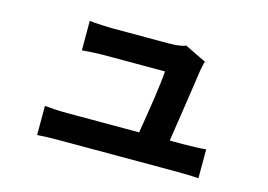

<svg xmlns="http://www.w3.org/2000/svg" viewBox="-77 -669 1155 829"><g transform="rotate(15 500.0 -254.0)"><path d="M759 -477Q755 -467 753 -455Q751 -443 749 -435Q746 -414 740.5 -377Q735 -340 728.5 -295.5Q722 -251 715 -206Q708 -161 702.5 -124Q697 -87 693 -65H556Q560 -86 565 -118.5Q570 -151 576.5 -189.5Q583 -228 588.5 -267Q594 -306 598 -339Q602 -372 603 -392Q589 -392 560.5 -392Q532 -392 496.5 -392Q461 -392 426.5 -392Q392 -392 367 -392Q342 -392 333 -392Q309 -392 281.5 -390.5Q254 -389 233 -387V-519Q246 -517 264 -516Q282 -515 300.5 -514Q319 -513 332 -513Q347 -513 373 -513Q399 -513 430 -513Q461 -513 492 -513Q523 -513 548.5 -513Q574 -513 588 -513Q599 -513 614 -514Q629 -515 643 -517.5Q657 -520 662 -524ZM141 -114Q161 -112 187.5 -110.5Q214 -109 240 -109Q255 -109 295.5 -109Q336 -109 391.5 -109Q447 -109 506.5 -109Q566 -109 620.5 -109Q675 -109 714 -109Q753 -109 764 -109Q783 -109 813 -110Q843 -111 862 -113V16Q852 15 834.5 14.5Q817 14 798.5 13.5Q780 13 766 13Q754 13 714 13Q674 13 619 13Q564 13 503.5 13Q443 13 387.5 13Q332 13 292 13Q252 13 240 13Q214 13 192 13.5Q170 14 141 16Z"/></g></svg>

Font: Noto Sans JP Thin
Style: Bold
Weight: 700
Version: Version 2.004-H2;hotconv 1.0.118;makeotfexe 2.5.65603